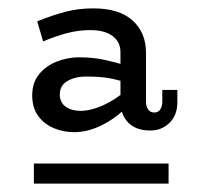

<svg xmlns="http://www.w3.org/2000/svg" viewBox="-20 -718 481 459"><path d="M339 -406Q305 -406 286.5 -425Q268 -444 268 -475V-593Q268 -618 249 -632Q230 -646 196 -646Q168 -646 141 -639Q114 -632 83 -619L69 -667Q106 -682 137 -690Q168 -698 203 -698Q265 -698 297 -669Q329 -640 329 -592V-475Q329 -464 334 -456.5Q339 -449 349 -449Q359 -449 363.5 -457Q368 -465 368 -474V-503H404V-474Q404 -443 385.5 -424.5Q367 -406 339 -406ZM157 -402Q132 -402 109 -411.5Q86 -421 71.5 -440.5Q57 -460 57 -490Q57 -520 73 -540Q89 -560 115 -570.5Q141 -581 169 -581Q202 -581 229.5 -575Q257 -569 283 -561V-520Q266 -526 249.5 -529.5Q233 -533 217 -534Q201 -535 185 -535Q160 -535 141.5 -524.5Q123 -514 123 -492Q123 -473 137 -463Q151 -453 172 -453Q197 -453 226 -466Q255 -479 283 -503V-462Q255 -434 222 -418Q189 -402 157 -402ZM61 -327H383V-279H61Z"/></svg>

Font: BioRhyme ExtraBold
Style: Regular
Weight: 400
Version: Version 1.600;gftools[0.9.33]